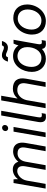

<svg xmlns="http://www.w3.org/2000/svg" viewBox="1154 -1914 765 3112"><g transform="rotate(-90 1536.0 -357.5)"><path d="M36 0H112L165 -304C183 -405 264 -460 317 -460C393 -460 409 -403 396 -326L339 0H415L472 -326C488 -410 540 -455 605 -455C699 -455 712 -396 699 -321L642 0H718L776 -327C794 -431 763 -527 639 -527C578 -527 516 -499 471 -442C455 -495 414 -532 345 -532C285 -532 229 -501 188 -449C189 -479 188 -501 185 -520H126Z M869 0H945L1035 -520H959ZM1013 -607C1041 -607 1067 -629 1067 -661C1067 -686 1048 -706 1022 -706C994 -706 968 -683 968 -652C968 -627 987 -607 1013 -607Z M1192 5C1213 5 1228 4 1248 0L1259 -65C1247 -62 1236 -61 1225 -61C1190 -61 1185 -80 1193 -127L1297 -720H1221L1115 -118C1102 -42 1128 5 1192 5Z M1339 0H1415L1469 -308C1490 -399 1555 -459 1628 -459C1719 -459 1758 -413 1740 -314L1684 0H1760L1817 -318C1842 -456 1784 -531 1653 -531C1598 -531 1544 -509 1495 -455L1541 -720H1465Z M2378 5C2398 5 2413 4 2432 1L2443 -65C2431 -62 2420 -61 2407 -61C2379 -61 2369 -77 2378 -127L2448 -520H2386C2374 -495 2363 -466 2356 -440C2320 -495 2260 -528 2183 -528C2022 -528 1927 -373 1927 -222C1927 -88 2017 4 2138 4C2201 4 2256 -19 2299 -59C2306 -18 2332 5 2378 5ZM2186 -456C2230 -456 2329 -432 2329 -298C2329 -190 2274 -68 2155 -68C2064 -68 2008 -129 2008 -228C2008 -338 2067 -456 2186 -456ZM2094 -611H2165C2170 -629 2178 -643 2199 -643C2219 -643 2238 -634 2253 -627C2276 -616 2295 -611 2321 -611C2374 -611 2411 -646 2428 -708H2356C2351 -686 2340 -676 2322 -676C2305 -676 2290 -681 2269 -691C2246 -702 2225 -708 2192 -708C2146 -708 2110 -671 2094 -611Z M2752 4C2907 4 3020 -144 3020 -299C3020 -443 2929 -524 2800 -524C2645 -524 2532 -377 2532 -221C2532 -77 2623 4 2752 4ZM2760 -68C2669 -68 2613 -131 2613 -228C2613 -336 2678 -452 2792 -452C2883 -452 2939 -389 2939 -292C2939 -184 2874 -68 2760 -68Z"/></g></svg>

Font: Fixel Text 20240404
Style: Italic
Weight: 400
Width: 4
Italic angle: -10°
Designer: AlfaBravo + MacPaw
Foundry: Kyrylo Tkachov, Marchela Mozhyna, Serhii Makarenko, Maria Weinstein, Zakhar Kryvoshyya
Version: Version 1.211;Glyphs 3.2 (3225)